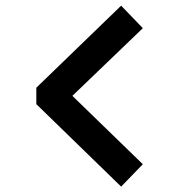

<svg xmlns="http://www.w3.org/2000/svg" viewBox="-20 -684 640 695"><path d="M418.5 -663.5 497 -582 242 -337 497 -89.5 418.5 -8.5 111.5 -307V-366.5Z"/></svg>

Font: Kode Mono
Style: Regular
Weight: 400
Monospace: yes
Designer: Isa Ozler
Foundry: Kadena LLC
Version: Version 1.000;gftools[0.9.28]